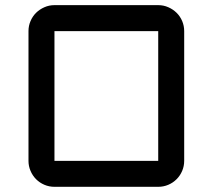

<svg xmlns="http://www.w3.org/2000/svg" viewBox="-20 -720 820 740"><path d="M689.9 -100.1Q689.9 -79.6 682.1 -61.3Q674.3 -43 660.6 -29.3Q647 -15.6 628.7 -7.8Q610.4 0 589.8 0H189.9Q169.4 0 151.1 -7.8Q132.8 -15.6 119.1 -29.3Q105.5 -43 97.7 -61.3Q89.8 -79.6 89.8 -100.1V-600.1Q89.8 -620.6 97.7 -638.9Q105.5 -657.2 119.1 -670.7Q132.8 -684.1 151.1 -692.1Q169.4 -700.2 189.9 -700.2H589.8Q610.4 -700.2 628.7 -692.1Q647 -684.1 660.6 -670.7Q674.3 -657.2 682.1 -638.9Q689.9 -620.6 689.9 -600.1ZM189.9 -600.1V-100.1H589.8V-600.1Z"/></svg>

Font: Aldrich [RUS by Daymarius]
Style: Regular
Weight: 400
Designer: Matthew Desmond
Foundry: Matthew Desmond
Version: Version 1.002 August 24, 2018